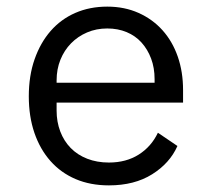

<svg xmlns="http://www.w3.org/2000/svg" viewBox="-20 -548 640 580"><path d="M309 12Q253 12 208.5 -7Q164 -26 132.5 -61.5Q101 -97 84 -146.5Q67 -196 67 -257Q67 -319 84.5 -369Q102 -419 133 -454.5Q164 -490 207.5 -509Q251 -528 304 -528Q356 -528 398.5 -509Q441 -490 471 -456.5Q501 -423 517 -377Q533 -331 533 -276V-238H151V-214Q151 -180 162 -151Q173 -122 193.5 -101Q214 -80 243.5 -68.5Q273 -57 309 -57Q361 -57 399 -81Q437 -105 457 -147L516 -107Q493 -55 439.5 -21.5Q386 12 309 12ZM304 -462Q271 -462 243 -450Q215 -438 194.5 -417Q174 -396 162.5 -367.5Q151 -339 151 -305V-298H447V-309Q447 -343 436.5 -371Q426 -399 407.5 -419.5Q389 -440 362.5 -451Q336 -462 304 -462Z"/></svg>

Font: PlemolJP35 Console
Style: Regular
Weight: 400
Version: v2.0.3; ttfautohint (v1.8.4.7-5d5b-dirty) -l 6 -r 45 -G 200 